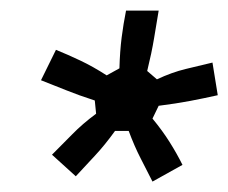

<svg xmlns="http://www.w3.org/2000/svg" viewBox="-20 -670 432 363"><path d="M123.3 -336.7 78.3 -377.5Q97.5 -396.7 116.7 -416.2Q135.8 -435.8 161.7 -455L159.2 -480Q128.3 -490 104.6 -499.6Q80.8 -509.2 57.5 -518.3L85.8 -575.8Q108.3 -566.7 132.1 -555.4Q155.8 -544.2 181.7 -527.5L205.8 -540.8Q206.7 -573.3 210 -599.2Q213.3 -625 218.3 -650H280Q275.8 -624.2 271.2 -597.1Q266.7 -570 258.3 -535.8L276.7 -520Q305 -533.3 331.2 -539.6Q357.5 -545.8 381.7 -551.7L391.7 -490Q365.8 -484.2 339.6 -479.2Q313.3 -474.2 280 -470L268.3 -445.8Q287.5 -422.5 300.8 -401.2Q314.2 -380 325 -358.3L268.3 -326.7Q257.5 -348.3 245.8 -370.8Q234.2 -393.3 223.3 -422.5H197.5Q178.3 -395.8 159.6 -375.8Q140.8 -355.8 123.3 -336.7Z"/></svg>

Font: Familjen Grotesk
Style: Italic
Weight: 400
Italic angle: -9.46201°
Designer: Anders Wikstroem, Jonas Baeckman, Matilda Gysing, Kristian Moeller
Foundry: Familjen STHLM AB
Version: Version 2.000